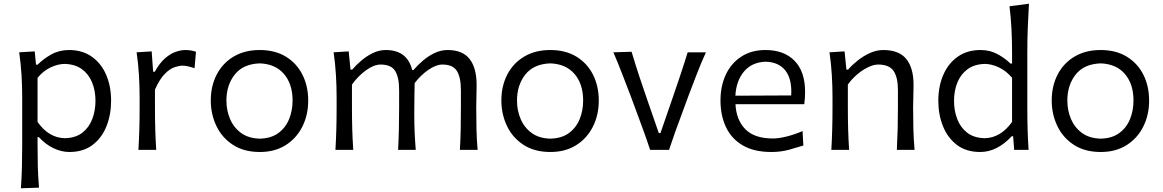

<svg xmlns="http://www.w3.org/2000/svg" viewBox="-20 -801 6214 1026"><path d="M91.8 205.1Q95.7 147 97.2 91.6Q98.6 36.1 98.6 -28.8V-282.7Q98.6 -340.3 95 -400.9Q91.3 -461.4 82.5 -521.5L165.5 -526.4L172.4 -455.6H181.2Q211.4 -486.3 253.9 -510Q296.4 -533.7 348.6 -533.7Q420.4 -533.7 470.7 -498Q521 -462.4 547.4 -401.1Q573.7 -339.8 573.7 -262.2Q573.7 -189 549.1 -126.7Q524.4 -64.5 474.9 -26.6Q425.3 11.2 350.6 11.2Q308.6 11.2 266.4 -8.8Q224.1 -28.8 188 -67.9H180.7V-25.4Q180.7 36.6 182.1 90.1Q183.6 143.6 188.5 201.7ZM326.7 -62.5Q384.3 -64 420.2 -92Q456.1 -120.1 473.1 -165Q490.2 -210 490.2 -261.7Q490.2 -316.4 472.2 -360.6Q454.1 -404.8 417.7 -431.4Q381.3 -458 325.2 -459.5Q289.1 -459 250.2 -440.7Q211.4 -422.4 180.7 -385.3V-149.4Q240.7 -64 326.7 -62.5Z M719.7 0Q723.1 -58.1 724.6 -111.8Q726.1 -165.5 726.1 -230V-282.7Q726.1 -340.3 722.4 -400.9Q718.8 -461.4 710 -521.5L790.5 -526.4L798.3 -417.5H807.1Q833 -464.4 862.1 -489.5Q891.1 -514.6 919.2 -524.2Q947.3 -533.7 969.7 -533.7Q1001 -533.7 1027.3 -524.4L1019.5 -436.5Q1003.9 -441.9 986.8 -446Q969.7 -450.2 956.1 -450.2Q938 -450.2 912.8 -441.9Q887.7 -433.6 860.6 -406.2Q833.5 -378.9 808.1 -322.3V-226.6Q808.1 -164.6 809.6 -111.3Q811 -58.1 814.9 0Z M1368.7 11.2Q1283.2 11.2 1224.6 -27.1Q1166 -65.4 1136.2 -128.2Q1106.4 -190.9 1106.4 -263.7Q1106.4 -341.8 1138.2 -402.8Q1169.9 -463.9 1228.8 -498.8Q1287.6 -533.7 1367.7 -533.7Q1450.2 -533.7 1508.1 -498Q1565.9 -462.4 1596.4 -401.4Q1627 -340.3 1627 -263.7Q1627 -186.5 1595.5 -124Q1564 -61.5 1506.1 -25.1Q1448.2 11.2 1368.7 11.2ZM1368.7 -60.1Q1428.7 -61.5 1467.5 -90.1Q1506.3 -118.7 1524.9 -164.6Q1543.5 -210.4 1543.5 -263.7Q1543.5 -351.6 1497.8 -405.3Q1452.1 -459 1368.7 -462.4Q1279.8 -459.5 1234.9 -403.1Q1189.9 -346.7 1189.9 -263.7Q1189.9 -210.9 1209.5 -165Q1229 -119.1 1268.6 -90.3Q1308.1 -61.5 1368.7 -60.1Z M2437.5 0Q2440.9 -58.1 2441.9 -111.3Q2442.9 -164.6 2442.9 -226.6V-319.8Q2442.9 -387.7 2421.4 -421.9Q2399.9 -456.1 2343.8 -456.1Q2310.1 -456.1 2268.8 -427.5Q2227.5 -398.9 2195.8 -356.9Q2195.3 -333.5 2194.8 -302.7Q2194.3 -272 2194.1 -241.5Q2193.8 -210.9 2193.8 -187Q2193.8 -136.7 2195.8 -92.3Q2197.8 -47.9 2201.7 0H2107.4Q2110.4 -58.1 2111.6 -111.3Q2112.8 -164.6 2112.8 -226.6V-319.8Q2112.8 -387.7 2091.6 -421.9Q2070.3 -456.1 2013.7 -456.1Q1978 -456.1 1935.3 -425Q1892.6 -394 1860.8 -349.1V-226.6Q1860.8 -164.6 1862.3 -111.3Q1863.8 -58.1 1867.7 0H1772.5Q1775.9 -58.1 1777.3 -111.8Q1778.8 -165.5 1778.8 -230V-282.7Q1778.8 -340.3 1775.1 -400.9Q1771.5 -461.4 1762.7 -521.5L1843.3 -526.4L1853 -429.2H1862.3Q1882.3 -452.6 1910.4 -476.8Q1938.5 -501 1972.2 -517.3Q2005.9 -533.7 2041.5 -533.7Q2156.2 -533.7 2182.6 -426.8H2189.5Q2211.4 -452.6 2240 -477.1Q2268.6 -501.5 2302.2 -517.6Q2335.9 -533.7 2372.1 -533.7Q2451.7 -533.7 2489.3 -485.8Q2526.9 -438 2526.9 -347.2Q2526.9 -313 2525.9 -283.2Q2524.9 -253.4 2524.9 -230Q2524.9 -165.5 2526.1 -111.8Q2527.3 -58.1 2532.2 0Z M2921.4 11.2Q2835.9 11.2 2777.3 -27.1Q2718.8 -65.4 2689 -128.2Q2659.2 -190.9 2659.2 -263.7Q2659.2 -341.8 2690.9 -402.8Q2722.7 -463.9 2781.5 -498.8Q2840.3 -533.7 2920.4 -533.7Q3002.9 -533.7 3060.8 -498Q3118.7 -462.4 3149.2 -401.4Q3179.7 -340.3 3179.7 -263.7Q3179.7 -186.5 3148.2 -124Q3116.7 -61.5 3058.8 -25.1Q3001 11.2 2921.4 11.2ZM2921.4 -60.1Q2981.4 -61.5 3020.3 -90.1Q3059.1 -118.7 3077.6 -164.6Q3096.2 -210.4 3096.2 -263.7Q3096.2 -351.6 3050.5 -405.3Q3004.9 -459 2921.4 -462.4Q2832.5 -459.5 2787.6 -403.1Q2742.7 -346.7 2742.7 -263.7Q2742.7 -210.9 2762.2 -165Q2781.7 -119.1 2821.3 -90.3Q2860.8 -61.5 2921.4 -60.1Z M3454.1 0Q3438 -49.3 3419.7 -99.6Q3401.4 -149.9 3383.8 -197.3L3349.6 -289.6Q3327.6 -347.2 3304.9 -405.8Q3282.2 -464.4 3257.8 -521.5L3355 -524.4Q3375 -457.5 3396.7 -391.6Q3418.5 -325.7 3441.9 -258.8L3500.5 -89.8H3509.3L3567.9 -259.3Q3591.3 -327.1 3613 -391.8Q3634.8 -456.5 3654.8 -521.5H3752.4Q3726.1 -463.9 3703.4 -405Q3680.7 -346.2 3658.7 -288.1L3624.5 -194.8Q3606 -145.5 3588.6 -97.4Q3571.3 -49.3 3555.2 0Z M4102.1 11.2Q4009.3 11.2 3949 -24.2Q3888.7 -59.6 3859.4 -121.8Q3830.1 -184.1 3830.1 -263.7Q3830.1 -342.3 3859.1 -403.3Q3888.2 -464.4 3942.1 -499Q3996.1 -533.7 4070.8 -533.7Q4169.4 -533.7 4225.8 -476.3Q4282.2 -418.9 4282.2 -310.1Q4282.2 -274.4 4277.8 -244.1H3910.2Q3914.6 -159.2 3963.4 -110.1Q4012.2 -61 4110.4 -61Q4142.1 -61 4184.6 -71.8Q4227.1 -82.5 4268.6 -100.6L4272.9 -23.4Q4241.7 -13.7 4197.8 -1.2Q4153.8 11.2 4102.1 11.2ZM4208 -291Q4212.9 -377.4 4177.5 -423.3Q4142.1 -469.2 4071.8 -471.2Q3999 -469.2 3956.5 -419.7Q3914.1 -370.1 3909.7 -289.6Z M4422.4 0Q4425.8 -58.1 4427.2 -111.8Q4428.7 -165.5 4428.7 -230V-282.7Q4428.7 -340.3 4425 -400.9Q4421.4 -461.4 4412.6 -521.5L4493.2 -526.4L4502.9 -429.2H4512.2Q4532.2 -452.6 4562.3 -476.8Q4592.3 -501 4627.9 -517.3Q4663.6 -533.7 4699.7 -533.7Q4784.2 -533.7 4823 -485.8Q4861.8 -438 4861.8 -347.2Q4861.8 -313 4860.6 -283.2Q4859.4 -253.4 4859.4 -230Q4859.4 -165.5 4860.8 -111.8Q4862.3 -58.1 4867.2 0H4772.5Q4775.4 -58.1 4776.9 -111.3Q4778.3 -164.6 4778.3 -226.6V-319.8Q4778.3 -387.7 4755.1 -421.9Q4731.9 -456.1 4672.4 -456.1Q4648.9 -456.1 4619.1 -441.9Q4589.4 -427.7 4560.8 -403.6Q4532.2 -379.4 4510.7 -349.1V-226.6Q4510.7 -164.6 4512.2 -111.3Q4513.7 -58.1 4517.6 0Z M5217.8 11.2Q5143.1 11.2 5093.5 -26.6Q5043.9 -64.5 5019 -126.7Q4994.1 -189 4994.1 -262.2Q4994.1 -339.8 5020.8 -401.1Q5047.4 -462.4 5097.9 -498Q5148.4 -533.7 5219.7 -533.7Q5270 -533.7 5310.5 -511.7Q5351.1 -489.7 5379.4 -461.4H5388.2V-519.5Q5388.2 -585.4 5385 -647Q5381.8 -708.5 5374.5 -767.6L5478.5 -781.2Q5474.6 -717.8 5472.2 -653.3Q5469.7 -588.9 5469.7 -519.5V-230Q5469.7 -165.5 5471.2 -111.8Q5472.7 -58.1 5476.6 0H5399.4L5394 -72.8H5386.2Q5308.1 11.2 5217.8 11.2ZM5241.7 -62.5Q5327.1 -64 5388.2 -149.4V-385.3Q5356.9 -422.4 5318.1 -440.7Q5279.3 -459 5243.2 -459.5Q5187 -458 5150.6 -431.4Q5114.3 -404.8 5096.2 -360.6Q5078.1 -316.4 5078.1 -261.7Q5078.1 -210 5095.2 -165Q5112.3 -120.1 5148.2 -92Q5184.1 -64 5241.7 -62.5Z M5862.3 11.2Q5776.9 11.2 5718.3 -27.1Q5659.7 -65.4 5629.9 -128.2Q5600.1 -190.9 5600.1 -263.7Q5600.1 -341.8 5631.8 -402.8Q5663.6 -463.9 5722.4 -498.8Q5781.2 -533.7 5861.3 -533.7Q5943.8 -533.7 6001.7 -498Q6059.6 -462.4 6090.1 -401.4Q6120.6 -340.3 6120.6 -263.7Q6120.6 -186.5 6089.1 -124Q6057.6 -61.5 5999.8 -25.1Q5941.9 11.2 5862.3 11.2ZM5862.3 -60.1Q5922.4 -61.5 5961.2 -90.1Q6000 -118.7 6018.6 -164.6Q6037.1 -210.4 6037.1 -263.7Q6037.1 -351.6 5991.5 -405.3Q5945.8 -459 5862.3 -462.4Q5773.4 -459.5 5728.5 -403.1Q5683.6 -346.7 5683.6 -263.7Q5683.6 -210.9 5703.1 -165Q5722.7 -119.1 5762.2 -90.3Q5801.8 -61.5 5862.3 -60.1Z"/></svg>

Font: Pinar DS4-Regular
Style: Regular
Weight: 400
Designer: Amin Abedi
Version: Version 2.000